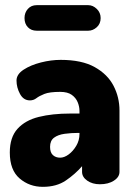

<svg xmlns="http://www.w3.org/2000/svg" viewBox="-20 -714 524 744"><path d="M146 10Q94 10 56 -22.5Q18 -55 18 -123Q18 -182 48 -215Q78 -248 130.5 -261Q183 -274 252 -274H288V-284Q288 -301 281 -318Q274 -335 258 -346.5Q242 -358 213 -358Q172 -358 152 -350Q132 -342 121 -333.5Q110 -325 96 -325Q71 -325 57.5 -350Q44 -375 44 -402Q44 -426 71.5 -444Q99 -462 138.5 -472Q178 -482 215 -482Q297 -482 347 -454Q397 -426 420 -381.5Q443 -337 443 -286V-48Q443 -28 421.5 -14Q400 0 367 0Q338 0 318 -14Q298 -28 298 -48V-70Q271 -39 235 -14.5Q199 10 146 10ZM213 -103Q229 -103 246 -115.5Q263 -128 275.5 -149Q288 -170 288 -195V-199H284Q256 -199 230.5 -195.5Q205 -192 189.5 -180.5Q174 -169 174 -145Q174 -123 185 -113Q196 -103 213 -103ZM122 -595Q101 -595 88 -608.5Q75 -622 75 -644Q75 -665 88 -679.5Q101 -694 122 -694H322Q340 -694 355 -679.5Q370 -665 370 -644Q370 -622 355 -608.5Q340 -595 322 -595Z"/></svg>

Font: Dosis ExtraLight ExtraBold
Style: Regular
Weight: 800
Version: Version 3.001; ttfautohint (v1.8.2)